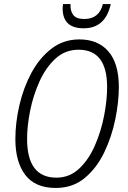

<svg xmlns="http://www.w3.org/2000/svg" viewBox="-20 -920 634 950"><path d="M528 -900H489Q471 -826 397 -826Q357 -826 342 -846.5Q327 -867 329 -900H292Q290 -891 290 -878Q290 -780 394 -780Q502 -780 528 -900ZM568 -489Q568 -606 516.5 -665.5Q465 -725 373 -725Q294 -725 234.5 -679Q175 -633 135.5 -559.5Q96 -486 76 -399.5Q56 -313 56 -232Q56 -119 105 -54.5Q154 10 256 10Q340 10 399.5 -39.5Q459 -89 496 -166.5Q533 -244 550.5 -330Q568 -416 568 -489ZM114 -233Q114 -296 129 -371.5Q144 -447 175 -516Q206 -585 254 -629.5Q302 -674 369 -674Q510 -674 510 -489Q510 -424 495 -347Q480 -270 449.5 -200Q419 -130 371.5 -85.5Q324 -41 259 -41Q114 -41 114 -233Z"/></svg>

Font: Noto Sans UI SemiCondensed Light
Style: Italic
Weight: 300
Width: 4
Designer: Monotype Design Team
Foundry: Monotype Imaging Inc.
Version: 1.001